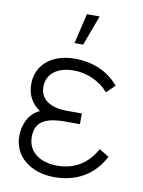

<svg xmlns="http://www.w3.org/2000/svg" viewBox="-88 -833 678 910"><g transform="rotate(10 251.0 -378.0)"><path d="M255.5 -772.5 221.5 -627.5H263L317 -772.5ZM426.5 -153C386.5 -80 323.5 -41 241.5 -41C156 -41 99 -83.5 99 -154.5C99 -223 140.5 -253.5 241.5 -253.5H313.5V-305H242.5C163 -305 112 -336.5 112 -398C112 -466 170 -499 240 -499C308 -499 370 -468.5 408.5 -423.5L448.5 -462.5C396.5 -523.5 324.5 -555 235 -555C131 -555 53 -497 53 -401C53 -347.5 76.5 -308 116 -281.5C63 -259 40 -201 40 -148.5C40 -49.5 124 15 236.5 15C347.5 15 427.5 -36.5 473.5 -124.5Z"/></g></svg>

Font: Hauora Light
Style: Regular
Weight: 300
Designer: Wayne Shih
Foundry: WCYS
Version: Version 1.001;hotconv 1.0.109;makeotfexe 2.5.65596